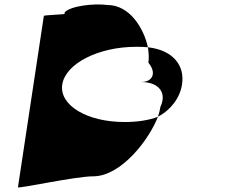

<svg xmlns="http://www.w3.org/2000/svg" viewBox="-20 -646 1039 845"><path d="M173 -576 59 178C58 186 311 130 390 130C514 130 637 -33 675 -132C636 -117 586 -109 528 -109C361 -109 240 -184 254 -274C268 -366 413 -440 579 -440C596 -440 614 -440 631 -438C613 -521 551 -624 453 -624C394 -632 290 -620 265 -592L264 -585C264 -582 174 -580 173 -576ZM601 -285C681 -285 715 -236 686 -176C684 -164 681 -149 675 -132C730 -161 772 -214 781 -274C794 -356 744 -425 631 -438C635 -412 636 -388 633 -370C670 -326 653 -285 601 -285Z"/></svg>

Font: Ampere
Style: UltExtIta
Weight: 400
Version: Version 1